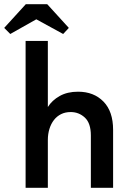

<svg xmlns="http://www.w3.org/2000/svg" viewBox="-57 -895 616 915"><path d="M376 -249Q376 -308 347.5 -334.5Q319 -361 280 -361Q254 -361 234 -351Q214 -341 200 -323Q186 -305 178.5 -280.5Q171 -256 171 -228V0H65V-700H171V-385Q191 -417 227.5 -437.5Q264 -458 315 -458Q390 -458 436 -411Q482 -364 482 -276V0H376V-249ZM168 -875 271 -762 244 -733 116 -803 -8 -733 -37 -762 66 -875Z"/></svg>

Font: Tilda Sans Semibold
Style: Regular
Weight: 600
Designer: ParaType Ltd
Foundry: ParaType Ltd
Version: Version 1.009